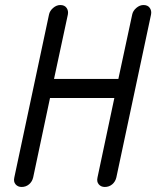

<svg xmlns="http://www.w3.org/2000/svg" viewBox="-20 -744 622 764"><path d="M175 -686Q178 -701 191.5 -712.5Q205 -724 220 -724Q237 -724 245 -712.5Q253 -701 250 -686L195 -430H451L506 -686Q509 -701 522.5 -712.5Q536 -724 551 -724Q568 -724 576 -712.5Q584 -701 581 -686L443 -38Q439 -21 426.5 -10.5Q414 0 397 0Q382 0 373 -10.5Q364 -21 368 -38L435 -354H179L112 -38Q108 -21 95.5 -10.5Q83 0 66 0Q51 0 42 -10.5Q33 -21 37 -38Z"/></svg>

Font: VDS Compensated
Style: Light Italic
Weight: 300
Italic angle: -12°
Designer: artmaker
Foundry: artmaker
Version: Version 1.000 2012 initial release